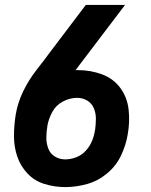

<svg xmlns="http://www.w3.org/2000/svg" viewBox="-20 -755 616 783"><path d="M246 8Q290 8 335 -4.5Q380 -17 417 -48Q454 -79 474 -121.5Q494 -164 501 -208Q510 -258 504.5 -308Q499 -358 470.5 -396.5Q442 -435 395.5 -452Q349 -469 299 -469H288Q292 -473 295 -477.5Q298 -482 301 -486L490 -735H330L193 -554Q162 -512 129.5 -470.5Q97 -429 74.5 -382.5Q52 -336 44 -287Q37 -243 37 -199.5Q37 -156 50.5 -116.5Q64 -77 92.5 -47Q121 -17 162 -4.5Q203 8 246 8ZM246 -105Q223 -105 204 -116.5Q185 -128 177 -149Q169 -170 169 -193Q169 -216 173 -239V-241Q178 -270 193 -298Q208 -326 236.5 -341Q265 -356 294 -356Q317 -356 335.5 -345Q354 -334 362.5 -314Q371 -294 371 -271.5Q371 -249 368 -226L367 -223Q364 -201 355 -179.5Q346 -158 329.5 -140Q313 -122 290.5 -113.5Q268 -105 246 -105Z"/></svg>

Font: Iosevka Sparkle Extrabold
Style: Italic
Weight: 800
Italic angle: -9°
Designer: Belleve Invis
Foundry: Belleve Invis
Version: Version 4.5.0; ttfautohint (v1.8.3)